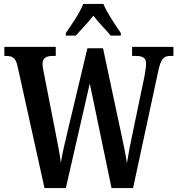

<svg xmlns="http://www.w3.org/2000/svg" viewBox="-20 -951 897 971"><path d="M313 -784V-771H364C389 -801 427 -838 452 -872C476 -839 518 -798 540 -771H591V-784C565 -822 521 -886 503 -931H401C384 -886 339 -822 313 -784ZM69 -615 205 0H313L434 -529L544 0H653L780 -590C794 -656 809 -668 841 -668H857V-714H648V-668H667C702 -668 719 -658 719 -629C719 -615 714 -585 711 -567L651 -279C638 -218 629 -172 622 -126C615 -174 603 -228 589 -294L501 -707H422L324 -296C309 -231 295 -177 288 -128C282 -173 270 -235 259 -290L203 -576C199 -593 195 -617 195 -629C195 -654 211 -668 243 -668H262V-714H2V-668H12C44 -668 60 -657 69 -615Z"/></svg>

Font: Noto Serif Sinhala ExtraCondensed SemiBold
Style: Regular
Weight: 600
Width: 2
Designer: Jelle Bosma - Monotype Design Team
Foundry: Monotype Imaging Inc.
Version: Version 2.007